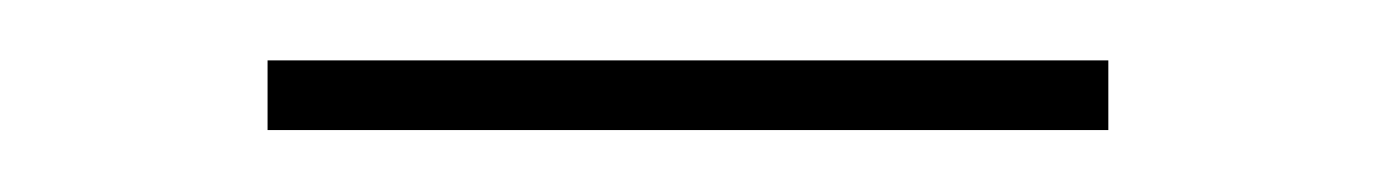

<svg xmlns="http://www.w3.org/2000/svg" viewBox="-20 -334 444 62"><path d="M337.9 -314.5V-292H66.4V-314.5Z"/></svg>

Font: Inter 24pt Thin
Style: Regular
Weight: 250
Designer: Rasmus Andersson
Foundry: rsms
Version: Version 4.001;git-66647c0bb